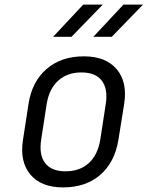

<svg xmlns="http://www.w3.org/2000/svg" viewBox="-20 -805 642 835"><path d="M254 10Q159 10 112 -46Q65 -102 80 -197L104 -353Q119 -450 182.5 -505Q246 -560 345 -560Q440 -560 487.5 -504Q535 -448 520 -353L495 -197Q479 -99 416 -44.5Q353 10 254 10ZM265 -60Q327 -60 366 -95.5Q405 -131 416 -197L440 -353Q450 -419 422.5 -454.5Q395 -490 334 -490Q273 -490 233.5 -454.5Q194 -419 183 -353L159 -197Q149 -131 176.5 -95.5Q204 -60 265 -60ZM386 -645 517 -785H602L466 -645ZM211 -645 342 -785H427L291 -645Z"/></svg>

Font: JetBrains Mono NL Light
Style: Italic
Weight: 300
Italic angle: -9°
Designer: Philipp Nurullin, Konstantin Bulenkov
Foundry: JetBrains
Version: Version 2.304; ttfautohint (v1.8.4.7-5d5b)